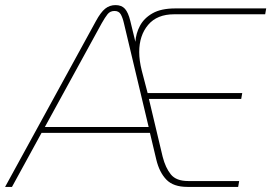

<svg xmlns="http://www.w3.org/2000/svg" viewBox="-55 -733 1064 753"><path d="M-35 0 321 -650Q340 -685 357.5 -699Q375 -713 398 -713Q422 -713 435 -698.5Q448 -684 456 -651L476 -569Q478 -602 494 -632Q510 -662 543.5 -681Q577 -700 633 -700H989L985 -677H628Q561 -677 526 -635.5Q491 -594 491 -529Q491 -512 493.5 -494Q496 -476 501 -456L524 -368H895L891 -345H529L583 -118Q594 -75 615 -49Q636 -23 683 -23H883L879 0H680Q625 0 597.5 -28.5Q570 -57 558 -107L533 -212H108L-8 0ZM121 -235H528L431 -642Q426 -664 418.5 -677Q411 -690 394 -690Q377 -690 367 -677.5Q357 -665 344 -642Z"/></svg>

Font: MuseoModerno Thin
Style: Italic
Weight: 100
Italic angle: -9°
Designer: Pablo Cosgaya, Héctor Gatti, Marcela Romero, and the Authors of The MuseoModerno Project.
Foundry: Omnibus-Type Team
Version: Version 1.003